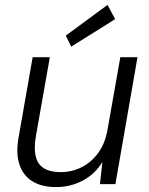

<svg xmlns="http://www.w3.org/2000/svg" viewBox="-20 -750 608 782"><path d="M208 12Q150 12 112 -11.5Q74 -35 59 -80.5Q44 -126 56 -192L113 -517H183L127 -200Q113 -122 137 -85.5Q161 -49 228 -49Q272 -49 311.5 -68.5Q351 -88 379.5 -126.5Q408 -165 418 -222L470 -517H540L450 0H387L397 -90Q367 -41 317 -14.5Q267 12 208 12ZM270 -560 248 -605 418 -730 449 -672Z"/></svg>

Font: DM Sans 11pt Light
Style: Italic
Weight: 300
Italic angle: -10°
Version: Version 4.004;gftools[0.9.30]